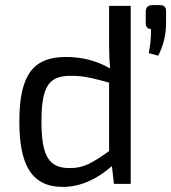

<svg xmlns="http://www.w3.org/2000/svg" viewBox="-20 -723 673 755"><path d="M633 -678C633 -696 626 -703 605 -703H583C562 -703 554 -696 553 -678V-631C553 -617 561 -609 574 -609C574 -570 571 -546 565 -514L602 -504C621 -540 632 -581 633 -627ZM409 -700V-550C409 -516 410 -487 413 -454C359 -485 300 -499 240 -499C115 -499 56 -435 56 -245C56 -75 104 12 227 12C302 12 368 -24 420 -70L428 0H494V-700ZM409 -129C343 -82 309 -62 255 -62C176 -62 143 -102 143 -246C143 -390 176 -425 260 -425C311 -425 352 -414 409 -398Z"/></svg>

Font: SnT
Style: Regular
Weight: 400
Designer: Natanael Gama
Version: Version 1.001;PS 001.001;hotconv 1.0.70;makeotf.lib2.5.58329